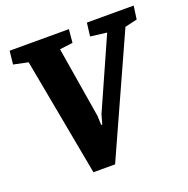

<svg xmlns="http://www.w3.org/2000/svg" viewBox="-119 -761 865 883"><g transform="rotate(-20 313.5 -319.5)"><path d="M191 9 84 -568 13 -583 20 -648H310L304 -583L240 -575L297 -229L299 -183H304L317 -229L470 -573L390 -583L398 -648H627L618 -583L558 -569L297 9Z"/></g></svg>

Font: Faustina ExtraBold
Style: Italic
Weight: 800
Italic angle: -8°
Designer: Alfonso Garcia
Foundry: http://www.omnibus-type.com
Version: Version 1.200